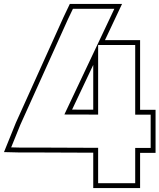

<svg xmlns="http://www.w3.org/2000/svg" viewBox="-156 -870 814 981"><path d="M191.3 -772 216.6 -825H428.2L373 -708L172.9 -285L345.4 -284.5V-555V-640H534.8V-555V-284H613.8V-114H534.8V-19V66H345.4V-19V-114.7L28 -116H-57.9L-98.9 -117L-51.9 -233ZM320.4 -538.3V-309.6L212.3 -309.9ZM380.3 -665 395.6 -697.3 467.6 -850H200.8L168.6 -782.5L-74.9 -242.8L-135.6 -92.9L-58.2 -91L27.9 -91L320.4 -89.8V91H559.8V-89H638.8V-309H559.8V-665Z"/></svg>

Font: Nordica Plus
Style: NordicaClassicBkExtOl
Weight: 900
Version: Version 1.01